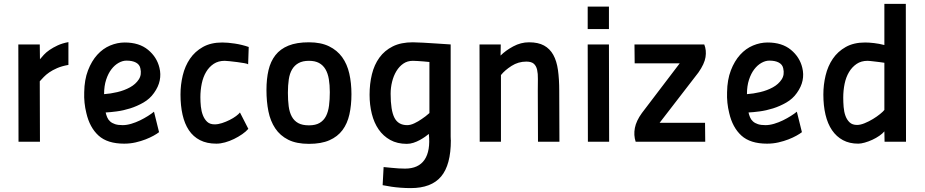

<svg xmlns="http://www.w3.org/2000/svg" viewBox="-20 -727 4747 985"><path d="M74 -499H184L185 -423Q193 -433 205 -446Q217 -459 234.5 -471Q252 -483 275.5 -494Q299 -505 331 -511V-394Q297 -388 273 -377.5Q249 -367 232.5 -355.5Q216 -344 204.5 -332Q193 -320 184 -310L185 0H75Z M796 -49Q786 -41 768 -31Q750 -21 727 -12Q704 -3 676 3.5Q648 10 617 10Q531 10 485.5 -31.5Q440 -73 423 -147Q410 -199 412 -254Q413 -318 431.5 -366Q450 -414 479 -446Q508 -478 545 -493.5Q582 -509 620 -509Q694 -509 739.5 -471.5Q785 -434 798 -379Q806 -347 799.5 -314.5Q793 -282 770 -250Q749 -220 716 -201Q683 -182 648 -171Q613 -160 579 -155.5Q545 -151 522 -150Q525 -137 530 -125Q535 -113 545 -104Q555 -95 570.5 -90Q586 -85 609 -85Q630 -85 653.5 -92Q677 -99 698.5 -109.5Q720 -120 739 -132Q758 -144 770 -154ZM629 -416Q609 -416 588.5 -404.5Q568 -393 551.5 -371.5Q535 -350 524.5 -318Q514 -286 514 -244Q546 -246 582 -254.5Q618 -263 647 -279Q676 -295 692 -319.5Q708 -344 700 -377Q696 -396 677.5 -406Q659 -416 629 -416Z M1254 -66Q1242 -52 1222.5 -38.5Q1203 -25 1180.5 -14Q1158 -3 1134.5 3.5Q1111 10 1090 10Q1041 10 1006 -8Q971 -26 949 -59Q927 -92 916.5 -138.5Q906 -185 906 -242Q906 -292 917.5 -340Q929 -388 954.5 -425.5Q980 -463 1021 -486Q1062 -509 1120 -509Q1148 -509 1184.5 -503.5Q1221 -498 1256 -486L1253 -397Q1250 -400 1233.5 -403Q1217 -406 1197 -408.5Q1177 -411 1158.5 -413Q1140 -415 1133 -415Q1100 -415 1076.5 -399.5Q1053 -384 1037.5 -358Q1022 -332 1015 -298Q1008 -264 1008 -228Q1008 -205 1010.5 -180.5Q1013 -156 1021 -135.5Q1029 -115 1043 -102Q1057 -89 1081 -89Q1099 -89 1119 -95.5Q1139 -102 1158 -111.5Q1177 -121 1191 -131.5Q1205 -142 1211 -150Z M1565 -510Q1626 -510 1668 -489.5Q1710 -469 1735.5 -433.5Q1761 -398 1772 -349.5Q1783 -301 1783 -244Q1783 -187 1772.5 -140Q1762 -93 1737 -59.5Q1712 -26 1670 -7.5Q1628 11 1565 11Q1501 11 1459 -10Q1417 -31 1392 -68.5Q1367 -106 1357 -156Q1347 -206 1347 -265Q1347 -322 1357.5 -367Q1368 -412 1393 -444Q1418 -476 1460 -493Q1502 -510 1565 -510ZM1565 -84Q1599 -84 1620 -96.5Q1641 -109 1652.5 -131.5Q1664 -154 1668 -185.5Q1672 -217 1672 -254Q1672 -291 1667 -321Q1662 -351 1649.5 -372Q1637 -393 1616.5 -404Q1596 -415 1565 -415Q1533 -415 1512 -403.5Q1491 -392 1478.5 -371Q1466 -350 1461.5 -319.5Q1457 -289 1457 -251Q1457 -213 1461 -182Q1465 -151 1477 -129Q1489 -107 1510 -95.5Q1531 -84 1565 -84Z M2087 238Q2061 238 2035 236Q2009 234 1989 231Q1964 227 1943 223L1948 130Q1969 132 1989 134Q2006 136 2025 137Q2044 138 2058 138Q2127 138 2158 92.5Q2189 47 2180 -40Q2173 -34 2161 -25.5Q2149 -17 2133.5 -8.5Q2118 0 2101 5.5Q2084 11 2067 11Q2018 11 1982 -9Q1946 -29 1922.5 -63Q1899 -97 1887.5 -143Q1876 -189 1876 -241Q1876 -297 1888 -346Q1900 -395 1926.5 -431.5Q1953 -468 1995 -489Q2037 -510 2098 -510Q2118 -510 2151 -508Q2184 -506 2216 -504Q2253 -501 2292 -499Q2292 -377 2292 -292.5Q2292 -208 2292 -153.5Q2292 -99 2292 -69.5Q2292 -40 2292 -26.5Q2292 -13 2292.5 -10.5Q2293 -8 2293 -8Q2293 119 2243 178.5Q2193 238 2087 238ZM2098 -415Q2070 -415 2049 -400.5Q2028 -386 2013.5 -362Q1999 -338 1991.5 -307.5Q1984 -277 1984 -246Q1984 -161 2003.5 -123Q2023 -85 2069 -85Q2086 -85 2106 -94.5Q2126 -104 2143 -116Q2163 -129 2183 -147V-409Q2167 -410 2151 -412Q2137 -413 2122.5 -414Q2108 -415 2098 -415Z M2441 0 2440 -499H2549L2548 -442Q2574 -468 2613 -489Q2652 -510 2694 -510Q2741 -510 2771 -493.5Q2801 -477 2818.5 -445.5Q2836 -414 2842.5 -367.5Q2849 -321 2849 -261L2850 0H2740L2739 -260Q2739 -294 2739.5 -321.5Q2740 -349 2735.5 -369Q2731 -389 2718.5 -400Q2706 -411 2680 -411Q2639 -411 2604.5 -389Q2570 -367 2550 -342V0Z M2995 -499H3104L3105 0H2996ZM2995 -693H3104V-578H2995Z M3235 -499H3593Q3605 -469 3599.5 -434Q3594 -399 3563 -355L3364 -97H3597L3598 0H3241Q3230 -34 3237 -70.5Q3244 -107 3273 -147L3467 -402H3236Z M4094 -49Q4084 -41 4066 -31Q4048 -21 4025 -12Q4002 -3 3974 3.5Q3946 10 3915 10Q3829 10 3783.5 -31.5Q3738 -73 3721 -147Q3708 -199 3710 -254Q3711 -318 3729.5 -366Q3748 -414 3777 -446Q3806 -478 3843 -493.5Q3880 -509 3918 -509Q3992 -509 4037.5 -471.5Q4083 -434 4096 -379Q4104 -347 4097.5 -314.5Q4091 -282 4068 -250Q4047 -220 4014 -201Q3981 -182 3946 -171Q3911 -160 3877 -155.5Q3843 -151 3820 -150Q3823 -137 3828 -125Q3833 -113 3843 -104Q3853 -95 3868.5 -90Q3884 -85 3907 -85Q3928 -85 3951.5 -92Q3975 -99 3996.5 -109.5Q4018 -120 4037 -132Q4056 -144 4068 -154ZM3927 -416Q3907 -416 3886.5 -404.5Q3866 -393 3849.5 -371.5Q3833 -350 3822.5 -318Q3812 -286 3812 -244Q3844 -246 3880 -254.5Q3916 -263 3945 -279Q3974 -295 3990 -319.5Q4006 -344 3998 -377Q3994 -396 3975.5 -406Q3957 -416 3927 -416Z M4628 0H4518L4517 -53Q4508 -42 4491.5 -30.5Q4475 -19 4455.5 -10Q4436 -1 4416.5 4.5Q4397 10 4383 10Q4338 10 4304.5 -8Q4271 -26 4248.5 -59Q4226 -92 4215 -138.5Q4204 -185 4204 -242Q4204 -292 4215.5 -340Q4227 -388 4252.5 -425.5Q4278 -463 4319 -486Q4360 -509 4418 -509Q4438 -509 4464 -506Q4490 -503 4517 -496V-707H4627ZM4377 -86Q4394 -86 4416 -95Q4438 -104 4458.5 -116.5Q4479 -129 4495 -142Q4511 -155 4517 -163V-405Q4505 -407 4492 -408.5Q4479 -410 4467 -411.5Q4455 -413 4445 -414Q4435 -415 4431 -415Q4398 -415 4374.5 -399Q4351 -383 4335.5 -357Q4320 -331 4313 -297Q4306 -263 4306 -226Q4306 -203 4308 -178Q4310 -153 4317.5 -132.5Q4325 -112 4339 -99Q4353 -86 4377 -86Z"/></svg>

Font: Panefresco 750wt
Style: Regular
Weight: 750
Foundry: Campivisivi & Chank Co
Version: Version 1.000